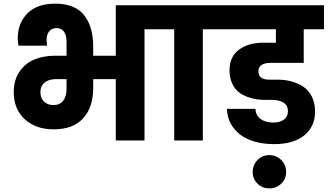

<svg xmlns="http://www.w3.org/2000/svg" viewBox="-20 -769 1793 1051"><path d="M272 -193.8Q307.1 -193.8 325.7 -217.3Q344.2 -240.7 344.2 -280.8V-335.9H286.1Q247.6 -335.9 224.4 -317.1Q201.2 -298.3 201.2 -264.2Q201.2 -231.4 221.2 -212.6Q241.2 -193.8 272 -193.8ZM274.9 -61Q175.8 -61 115.5 -116.5Q55.2 -171.9 55.2 -264.2Q55.2 -330.1 86.2 -376Q117.2 -421.9 167 -442.9Q216.8 -463.9 280.8 -463.9H344.2V-540Q344.2 -574.7 330.8 -595Q317.4 -615.2 289.1 -615.2Q264.2 -615.2 249.5 -597.7Q234.9 -580.1 234.9 -550.8Q234.9 -536.1 237.8 -519H81.1Q77.1 -541.5 77.1 -557.1Q77.1 -642.6 130.1 -695.8Q183.1 -749 283.2 -749Q339.8 -749 380.9 -731Q421.9 -712.9 445.3 -679.7Q468.8 -646.5 479.5 -605Q490.2 -563.5 490.2 -511.2V-463.9H613.8V-740.2H870.1V-608.9H771V0H613.8V-335.9H490.2V-289.1Q490.2 -181.6 435.1 -121.3Q379.9 -61 274.9 -61Z M933.6 0V-608.9H835.4V-740.2H1188.5V-608.9H1090.3V0Z M1154.3 -608.9V-740.2H1753.4V-608.9H1642.6V-424.8H1459.5Q1431.6 -424.8 1413.1 -414.1Q1394.5 -403.3 1394.5 -378.9Q1394.5 -333 1453.6 -333H1498.5Q1539.1 -333 1574.2 -323.7Q1609.4 -314.5 1639.4 -294.9Q1669.4 -275.4 1687 -240.2Q1704.6 -205.1 1704.6 -158.2Q1704.6 -76.2 1645.8 -28.1Q1586.9 20 1479.5 20Q1406.2 20 1349.6 -2Q1293 -23.9 1258.8 -68.1Q1224.6 -112.3 1222.2 -172.9H1378.4Q1379.9 -136.7 1407 -117.4Q1434.1 -98.1 1474.6 -98.1Q1513.2 -98.1 1534.7 -114.5Q1556.2 -130.9 1556.2 -159.2Q1556.2 -191.4 1532.7 -206.8Q1509.3 -222.2 1469.2 -222.2H1433.6Q1407.7 -222.2 1383.5 -225.6Q1359.4 -229 1331.5 -239.7Q1303.7 -250.5 1283.4 -267.6Q1263.2 -284.7 1249.8 -314.7Q1236.3 -344.7 1236.3 -383.8Q1236.3 -458.5 1287.8 -496.8Q1339.4 -535.2 1419.4 -535.2H1490.2V-608.9Z M1454.1 262.2Q1416 262.2 1389.6 236.3Q1363.3 210.4 1363.3 172.9Q1363.3 133.8 1389.6 106.9Q1416 80.1 1454.1 80.1Q1492.7 80.1 1519.5 106.9Q1546.4 133.8 1546.4 172.9Q1546.4 210.4 1519.5 236.3Q1492.7 262.2 1454.1 262.2Z"/></svg>

Font: SVN-Poppins
Style: Bold
Weight: 700
Designer: Ninad Kale (Devanagari), Jonny Pinhorn (Latin)
Foundry: Indian Type Foundry
Version: Version 3.200;PS 1.000;hotconv 16.6.54;makeotf.lib2.5.65590